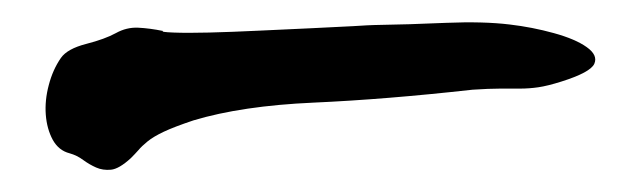

<svg xmlns="http://www.w3.org/2000/svg" viewBox="-20 -301 579 174"><path d="M127.9 -272.9Q125 -272 137.2 -271.5Q149.4 -271 169.4 -271.5Q189.5 -272 214.4 -273.2Q239.3 -274.4 261.7 -275.4Q284.2 -276.4 300 -277.3Q315.9 -278.3 318.8 -278.3Q350.6 -278.8 384.3 -280.3Q418 -281.7 441.9 -278.8Q462.4 -276.4 481.9 -271Q501.5 -265.6 511.7 -258.3Q522 -251 518.6 -243.2Q515.1 -235.4 488.8 -227.1Q476.1 -223.1 467.8 -221.9Q459.5 -220.7 451.2 -220.7Q442.9 -220.7 433.1 -220.7Q423.3 -220.7 408.2 -219.7Q329.1 -210.9 264.2 -208Q199.2 -205.1 155.3 -191.9Q137.7 -186 128.4 -181.6Q119.1 -177.2 113.8 -172.9Q108.4 -168.5 105.5 -165Q102.5 -161.6 98.6 -157.7Q87.9 -147.9 80.6 -147.2Q73.2 -146.5 67.1 -149.2Q61 -151.9 55.4 -156Q49.8 -160.2 43 -162.1Q33.2 -164.6 27.8 -174.3Q22.5 -184.1 21.5 -197Q20.5 -210 24.2 -223.9Q27.8 -237.8 35.2 -248.5Q41 -256.8 58.1 -261.2Q75.2 -265.6 85 -271Q94.7 -276.4 105.2 -275.9Q115.7 -275.4 127.9 -272.9Z"/></svg>

Font: AKL 022
Style: Regular
Weight: 400
Designer: AKL
Foundry: AKL
Version: Version 2.053;August 19, 2024;FontCreator 13.0.0.2675 64-bit